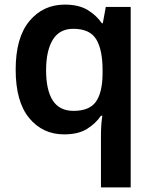

<svg xmlns="http://www.w3.org/2000/svg" viewBox="-20 -573 667 833"><path d="M418 11Q418 -8 419.5 -30Q421 -52 424 -71H418Q396 -38 358 -14Q320 10 258 10Q165 10 106.5 -61Q48 -132 48 -271Q48 -410 107.5 -481.5Q167 -553 261 -553Q322 -553 360.5 -529.5Q399 -506 422 -472H426L439 -543H547V240H418ZM299 -92Q368 -92 396 -131.5Q424 -171 425 -251V-269Q425 -357 397.5 -402.5Q370 -448 298 -448Q238 -448 209 -400.5Q180 -353 180 -268Q180 -182 209 -137Q238 -92 299 -92Z"/></svg>

Font: Noto Sans Sora Sompeng SemiBold
Style: Regular
Weight: 600
Version: Version 2.101